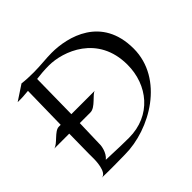

<svg xmlns="http://www.w3.org/2000/svg" viewBox="-176 -900 1095 1095"><g transform="rotate(-45 372.0 -352.5)"><path d="M715 -392C715 -652 496 -706 367 -706C320 -706 273 -699 216 -699C185 -699 152 -700 122 -704L31 -644C62 -643 90 -645 118 -648L113 -379H98C62 -379 24 -315 -9 -309H112C109 -150 110 -105 110 -105C110 -105 110 0 65 0C108 2 232 1 252 0C455 0 715 -150 715 -392ZM203 -659C234 -663 267 -666 305 -666C417 -666 625 -593 625 -352C625 -189 516 -51 336 -51C301 -51 244 -52 154 -56C188 -83 192 -135 192 -135C192 -135 193 -162 197 -309H283C324 -309 364 -375 388 -379H199Z"/></g></svg>

Font: Quintessential
Style: Regular
Weight: 400
Designer: Astigmatic (AOETI)
Foundry: Astigmatic (AOETI)
Version: Version 1.000